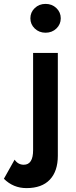

<svg xmlns="http://www.w3.org/2000/svg" viewBox="-104 -732 388 986"><path d="M74.5 -585.5Q52 -607 52 -638Q52 -669 74.5 -690.5Q97 -712 130 -712Q163 -712 185.5 -690.5Q208 -669 208 -638Q208 -607 185.5 -585.5Q163 -564 130 -564Q97 -564 74.5 -585.5ZM-29 88Q-11 114 18 114Q66 114 66 39V-460H193V68Q193 147 152 190.5Q111 234 32 234Q-36 234 -84 186Z"/></svg>

Font: Renner*
Style: Semi
Weight: 600
Version: Version 003.000 ; ttfautohint (v0.97) -l 8 -r 50 -G 200 -x 1